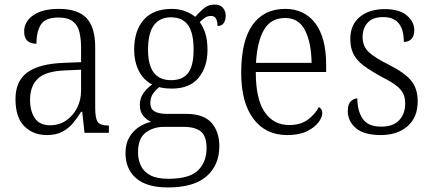

<svg xmlns="http://www.w3.org/2000/svg" viewBox="-20 -583 1897 843"><path d="M185 10Q126 10 87 -28.5Q48 -67 48 -148Q48 -227 100 -265Q152 -303 259 -307L336 -310V-372Q336 -413 328.5 -443Q321 -473 299.5 -489.5Q278 -506 237 -506Q179 -506 159.5 -475Q140 -444 140 -391Q86 -391 86 -445Q86 -488 126 -516Q166 -544 239 -544Q321 -544 359.5 -504Q398 -464 398 -375V-111Q398 -62 409.5 -47Q421 -32 454 -32H458V0H351L341 -92H336Q320 -66 300.5 -42.5Q281 -19 253.5 -4.5Q226 10 185 10ZM200 -33Q240 -33 270.5 -54Q301 -75 318.5 -109.5Q336 -144 336 -185V-277L269 -274Q181 -271 146.5 -238Q112 -205 112 -145Q112 -95 133 -64Q154 -33 200 -33Z M717 240Q624 240 577.5 199.5Q531 159 531 89Q531 48 547.5 20Q564 -8 589.5 -25Q615 -42 643 -48Q624 -57 609 -74.5Q594 -92 594 -123Q594 -152 610 -174.5Q626 -197 648 -212Q609 -232 589 -273Q569 -314 569 -364Q569 -448 611 -496Q653 -544 734 -544Q767 -544 794 -533.5Q821 -523 837 -509Q850 -524 871.5 -543.5Q893 -563 922 -563Q947 -563 959 -548.5Q971 -534 971 -514Q971 -495 962.5 -482Q954 -469 935 -469Q935 -489 928.5 -501Q922 -513 907 -513Q892 -513 881 -506Q870 -499 857 -486Q872 -466 881.5 -436.5Q891 -407 891 -364Q891 -289 852 -241.5Q813 -194 734 -194Q723 -194 705.5 -195.5Q688 -197 680 -201Q664 -189 652 -172Q640 -155 640 -130Q640 -105 658.5 -94Q677 -83 712 -83H797Q874 -83 908.5 -44Q943 -5 943 59Q943 142 887 191Q831 240 717 240ZM731 -231Q782 -231 806 -262.5Q830 -294 830 -365Q830 -439 805.5 -473Q781 -507 730 -507Q682 -507 656 -472.5Q630 -438 630 -364Q630 -231 731 -231ZM719 202Q812 202 849.5 165Q887 128 887 68Q887 15 862 -5.5Q837 -26 785 -26H699Q654 -26 620 -1Q586 24 586 86Q586 118 598.5 144.5Q611 171 640 186.5Q669 202 719 202Z M1241 10Q1146 10 1092.5 -61.5Q1039 -133 1039 -263Q1039 -404 1089 -474Q1139 -544 1232 -544Q1317 -544 1364.5 -480.5Q1412 -417 1412 -299V-267H1103Q1103 -148 1142 -91Q1181 -34 1250 -34Q1300 -34 1332 -58Q1364 -82 1380 -113Q1386 -110 1390.5 -103.5Q1395 -97 1395 -86Q1395 -68 1378 -45.5Q1361 -23 1327 -6.5Q1293 10 1241 10ZM1348 -307Q1347 -395 1319.5 -449.5Q1292 -504 1232 -504Q1169 -504 1139 -452Q1109 -400 1104 -307Z M1652 10Q1578 10 1542.5 -20.5Q1507 -51 1507 -95Q1507 -126 1520.5 -138.5Q1534 -151 1549 -151Q1549 -96 1572.5 -61.5Q1596 -27 1654 -27Q1706 -27 1732.5 -55Q1759 -83 1759 -129Q1759 -153 1750.5 -171.5Q1742 -190 1720 -207Q1698 -224 1657 -245Q1607 -272 1576.5 -295Q1546 -318 1532 -345.5Q1518 -373 1518 -412Q1518 -474 1559.5 -508.5Q1601 -543 1670 -543Q1734 -543 1766.5 -515Q1799 -487 1799 -450Q1799 -426 1787 -412.5Q1775 -399 1753 -399Q1753 -508 1663 -508Q1616 -508 1594 -483Q1572 -458 1572 -421Q1572 -379 1600 -353.5Q1628 -328 1687 -299Q1758 -263 1786 -228Q1814 -193 1814 -138Q1814 -68 1769.5 -29Q1725 10 1652 10Z"/></svg>

Font: Noto Serif Tamil SemiCondensed Light
Style: Regular
Weight: 300
Width: 4
Designer: Indian Type Foundry, Tom Grace, and the Monotype Design Team
Foundry: Monotype Imaging Inc.
Version: Version 2.004; ttfautohint (v1.8.4.7-5d5b)